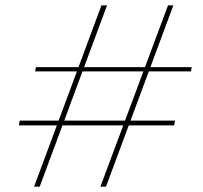

<svg xmlns="http://www.w3.org/2000/svg" viewBox="-20 -701 764 721"><path d="M357 0 611 -681H631L378 0ZM108 0 361 -681H382L129 0ZM51 -230 54 -248H637L634 -230ZM112 -433 115 -449H700L697 -433Z"/></svg>

Font: DM Sans 9pt Thin
Style: Italic
Weight: 250
Italic angle: -10°
Version: Version 4.004;gftools[0.9.30]